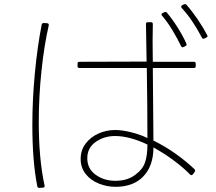

<svg xmlns="http://www.w3.org/2000/svg" viewBox="-20 -874 1040 926"><path d="M961 -687Q956 -687 954 -692Q908 -780 856 -836Q854 -838 854 -842Q854 -847 859 -849L867 -853Q875 -856 879 -851Q906 -821 933.5 -780.5Q961 -740 979 -705L981 -700Q981 -695 975 -693L966 -688Q964 -688 961 -687ZM880 -659Q880 -654 875 -652L865 -647L861 -646Q856 -646 853 -652Q836 -688 811.5 -728.5Q787 -769 761 -799Q759 -801 759 -805Q759 -809 764 -811L772 -815Q780 -818 785 -813Q812 -781 838.5 -738.5Q865 -696 879 -663ZM354 -555V-567Q354 -576 363 -576L687 -577L684 -758Q684 -767 693 -767H708Q717 -767 717 -758L716 -675L717 -576H915Q924 -576 924 -567V-555Q924 -546 915 -546H717L720 -196Q774 -170 825.5 -133.5Q877 -97 918 -58Q924 -52 919 -45L910 -33Q904 -26 897 -32Q864 -66 817.5 -100.5Q771 -135 720 -163Q720 -75 672 -24Q624 27 537 27Q496 27 457 11.5Q418 -4 393.5 -34.5Q369 -65 369 -107Q369 -150 393 -181.5Q417 -213 455 -230Q493 -247 535 -247Q570 -247 615 -235.5Q660 -224 691 -208Q691 -362 688 -546H363Q354 -546 354 -555ZM168 32Q162 32 160 25Q136 -96 136 -270Q136 -396 148.5 -525Q161 -654 181 -755Q183 -763 191 -763L207 -762Q217 -761 215 -751Q193 -656 180 -532Q167 -408 167 -285Q167 -107 195 21V24Q195 30 188 31L170 32ZM535 -218Q482 -218 441.5 -189.5Q401 -161 401 -111Q401 -60 441.5 -31Q482 -2 536 -2Q597 -2 635 -33Q668 -57 679.5 -91Q691 -125 691 -175V-177Q604 -218 535 -218Z"/></svg>

Font: LINE Seed JP_TTF Thin
Style: Regular
Weight: 250
Designer: LY Corporation & Fontrix & Fontworks
Version: Version 1.008